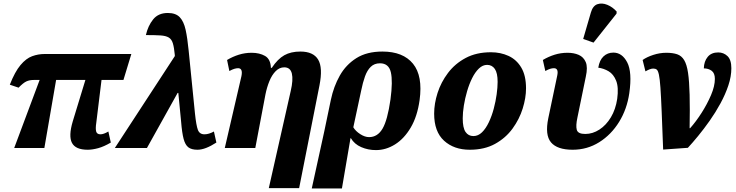

<svg xmlns="http://www.w3.org/2000/svg" viewBox="-20 -844 4197 1095"><path d="M61 0 206 -388H173Q148 -388 130 -379.5Q112 -371 86 -344L36 -361Q65 -435 97 -473Q129 -511 163.5 -523.5Q198 -536 234 -536H729L684 -388H559L529 -143Q524 -110 528.5 -94Q533 -78 553 -78Q571 -78 598 -94L612 -31Q573 -8 540 1Q507 10 480 10Q411 10 390.5 -29Q370 -68 395 -152L467 -388H300L233 0Z M635 0 977 -524V-530Q973 -573 966 -596.5Q959 -620 942.5 -630Q926 -640 895 -642Q864 -644 812 -644Q824 -697 853.5 -733.5Q883 -770 937 -770Q982 -770 1005 -746Q1028 -722 1038.5 -674.5Q1049 -627 1056 -555L1092 -196Q1099 -129 1108.5 -103.5Q1118 -78 1146 -78Q1171 -78 1200 -94L1214 -31Q1183 -11 1156 -0.5Q1129 10 1106 10Q1072 10 1054 -4Q1036 -18 1027 -52.5Q1018 -87 1013 -149L997 -314H993L818 0Z M1513 229 1638 -325Q1653 -389 1644.5 -424.5Q1636 -460 1601 -460Q1574 -460 1552.5 -438.5Q1531 -417 1516.5 -381.5Q1502 -346 1494 -306L1436 0H1262L1357 -410Q1366 -455 1338 -455Q1328 -455 1316.5 -451.5Q1305 -448 1288 -439L1275 -502Q1307 -521 1342 -532Q1377 -543 1415 -543Q1460 -543 1491.5 -525Q1523 -507 1525 -457H1530Q1564 -508 1601.5 -529Q1639 -550 1693 -550Q1767 -550 1794.5 -504Q1822 -458 1802 -357L1686 229Z M1867 -275Q1883 -351 1918 -413Q1953 -475 2012.5 -512.5Q2072 -550 2161 -550Q2279 -550 2335.5 -480.5Q2392 -411 2373 -273Q2360 -180 2322.5 -116.5Q2285 -53 2233 -20.5Q2181 12 2124 12Q2079 12 2040 -5Q2001 -22 1981 -56H1979L1930 231H1758L1829 -93ZM2085 -62Q2133 -62 2161.5 -110Q2190 -158 2207 -277Q2221 -381 2209 -432Q2197 -483 2147 -483Q2115 -483 2094.5 -463Q2074 -443 2061.5 -408Q2049 -373 2040 -328L1995 -118Q2008 -96 2034.5 -79Q2061 -62 2085 -62Z M2659 10Q2569 10 2512.5 -41.5Q2456 -93 2456 -196Q2456 -253 2475.5 -314Q2495 -375 2535 -428Q2575 -481 2636 -513.5Q2697 -546 2780 -546Q2835 -546 2880.5 -525Q2926 -504 2953 -458.5Q2980 -413 2980 -340Q2980 -286 2961 -225Q2942 -164 2903 -110.5Q2864 -57 2803.5 -23.5Q2743 10 2659 10ZM2680 -68Q2707 -68 2729 -89.5Q2751 -111 2768 -147Q2785 -183 2796 -224.5Q2807 -266 2812.5 -306Q2818 -346 2818 -377Q2818 -428 2802 -451Q2786 -474 2758 -474Q2733 -474 2711.5 -453.5Q2690 -433 2673 -399Q2656 -365 2644 -324Q2632 -283 2625.5 -242.5Q2619 -202 2619 -169Q2619 -115 2635 -91.5Q2651 -68 2680 -68Z M3246 10Q3158 10 3122.5 -32Q3087 -74 3107 -170L3158 -413Q3167 -455 3139 -455Q3129 -455 3117.5 -451.5Q3106 -448 3090 -439L3076 -502Q3108 -521 3143 -532Q3178 -543 3217 -543Q3253 -543 3280.5 -531Q3308 -519 3320.5 -490Q3333 -461 3321 -407L3273 -173Q3263 -127 3269.5 -103.5Q3276 -80 3318 -80Q3360 -80 3398.5 -105Q3437 -130 3464 -175Q3491 -220 3500 -280Q3509 -346 3494 -383.5Q3479 -421 3451 -437.5Q3423 -454 3392 -458Q3399 -501 3422 -522.5Q3445 -544 3478 -544Q3528 -544 3557 -488.5Q3586 -433 3569 -313Q3556 -222 3511 -149Q3466 -76 3397.5 -33Q3329 10 3246 10ZM3365 -601 3306 -622 3350 -773Q3361 -811 3387 -820Q3413 -829 3443.5 -816.5Q3474 -804 3497 -778L3496 -766Z M3645 -502Q3669 -519 3706 -531Q3743 -543 3780 -543Q3817 -543 3842 -534.5Q3867 -526 3882 -501Q3897 -476 3904 -428.5Q3911 -381 3913 -304Q3915 -227 3913 -113H3916Q3949 -150 3981 -200Q4013 -250 4035 -301.5Q4057 -353 4057 -394Q4057 -427 4038.5 -440.5Q4020 -454 3994 -454Q3995 -494 4016 -519.5Q4037 -545 4076 -545Q4107 -545 4129 -524Q4151 -503 4151 -455Q4151 -408 4134 -357Q4117 -306 4089 -254.5Q4061 -203 4027.5 -155.5Q3994 -108 3961.5 -68.5Q3929 -29 3903 -1L3762 9Q3757 -124 3753.5 -209.5Q3750 -295 3746.5 -344.5Q3743 -394 3738 -417.5Q3733 -441 3725.5 -447Q3718 -453 3706 -453Q3696 -453 3684.5 -448.5Q3673 -444 3661 -437Z"/></svg>

Font: Noto Serif SemiCondensed ExtraBold
Style: Italic
Weight: 800
Width: 4
Italic angle: -12°
Designer: Monotype Design Team
Foundry: Monotype Imaging Inc.
Version: Version 2.014; ttfautohint (v1.8.4.7-5d5b)